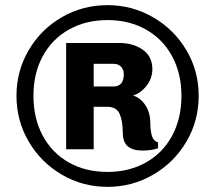

<svg xmlns="http://www.w3.org/2000/svg" viewBox="-20 -716 820 746"><path d="M752 -344Q752 -247 704.5 -166Q657 -85 575.5 -37.5Q494 10 398 10Q301 10 220 -37.5Q139 -85 91.5 -166Q44 -247 44 -344Q44 -440 91.5 -521Q139 -602 220 -649Q301 -696 398 -696Q494 -696 575.5 -648.5Q657 -601 704.5 -520.5Q752 -440 752 -344ZM110 -344Q110 -256 146 -189Q182 -122 247 -85Q312 -48 398 -48Q482 -48 547.5 -85Q613 -122 649 -189Q685 -256 685 -344Q685 -430 649 -497Q613 -564 547.5 -601Q482 -638 398 -638Q313 -638 247.5 -601Q182 -564 146 -497.5Q110 -431 110 -344ZM572 -447Q572 -412 549.5 -383Q527 -354 497 -345Q526 -336 545 -307Q564 -278 564 -238Q564 -210 570 -189Q576 -168 594 -163V-140Q569 -131 533 -131Q497 -131 477 -147Q457 -163 457 -202Q457 -245 445 -273Q433 -301 397 -301H344V-136H237V-549H444Q497 -549 534.5 -523Q572 -497 572 -447ZM344 -468V-380H421Q461 -380 461 -428Q461 -445 450.5 -456.5Q440 -468 421 -468Z"/></svg>

Font: Chivo ExtraBold Italic
Style: Regular
Weight: 800
Italic angle: -8.05°
Designer: Hector Gatti
Foundry: Omnibus-Type
Version: Version 1.007